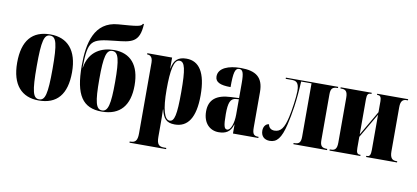

<svg xmlns="http://www.w3.org/2000/svg" viewBox="-85 -1074 3479 1602"><g transform="rotate(10 1655.0 -273.0)"><path d="M265 10C419 10 499 -82 499 -270C499 -458 411 -550 268 -550C114 -550 34 -458 34 -270C34 -82 121 10 265 10ZM267 0C216 0 200 -55 200 -270C200 -485 216 -540 266 -540C318 -540 334 -485 334 -270C334 -55 318 0 267 0Z M799 10C956 10 1032 -84 1032 -252C1032 -425 952 -514 813 -514C712 -514 604 -468 581 -324H579C583 -558 606 -570 806 -591C942 -605 1013 -610 1020 -771H1011C1004 -745 956 -742 809 -731C608 -716 569 -529 569 -340C569 -90 637 10 799 10ZM800 0C749 0 733 -60 733 -253C733 -445 749 -504 800 -504C851 -504 867 -443 867 -253C867 -62 851 0 800 0Z M1073 225H1383V215H1362C1321 215 1302 198 1302 136V43C1302 -4 1302 -50 1300 -97H1302C1319 -26 1344 10 1418 10C1527 10 1589 -75 1589 -267C1589 -460 1527 -548 1421 -548C1350 -548 1315 -517 1302 -444H1300V-536H1090V-526H1092C1108 -526 1138 -519 1138 -465V136C1138 198 1119 215 1078 215H1073ZM1370 -14C1327 -14 1301 -99 1301 -265C1301 -429 1318 -521 1366 -521C1411 -521 1425 -459 1425 -264C1425 -72 1411 -14 1370 -14Z M1789 10C1848 10 1890 -11 1908 -76H1910V0H2125V-10H2122C2084 -10 2072 -26 2072 -80V-380C2072 -505 2008 -550 1880 -550C1778 -550 1692 -518 1692 -446C1692 -398 1734 -378 1823 -378C1823 -501 1833 -540 1868 -540C1899 -540 1909 -513 1909 -428V-300L1841 -297C1718 -292 1657 -243 1657 -144C1657 -42 1717 10 1789 10ZM1856 -24C1833 -24 1823 -45 1823 -150C1823 -246 1838 -284 1884 -288L1909 -290V-161C1909 -88 1887 -24 1856 -24Z M2222 7C2281 7 2317 -32 2346 -155C2367 -244 2387 -356 2395 -526H2483V-75C2483 -26 2469 -10 2426 -10H2422V0H2707V-10H2705C2660 -10 2646 -26 2646 -75V-461C2646 -510 2660 -526 2705 -526H2707V-536H2264V-526H2314C2351 -526 2378 -517 2378 -441C2378 -391 2361 -273 2348 -217C2327 -124 2300 -84 2246 -84C2218 -84 2198 -99 2193 -128C2170 -128 2147 -105 2147 -67C2147 -21 2175 7 2222 7Z M2728 0H2989V-10H2982C2962 -10 2953 -22 2953 -62V-156L3075 -365V-67C3075 -26 3067 -10 3047 -10H3038V0H3300V-10H3290C3259 -10 3238 -26 3238 -83V-457C3238 -513 3259 -526 3290 -526H3300V-536H3038V-526H3046C3066 -526 3075 -511 3075 -479V-386L2953 -177V-477C2953 -516 2964 -526 2984 -526H2991V-536H2728V-526H2737C2769 -526 2789 -515 2789 -458V-78C2789 -21 2769 -10 2737 -10H2728Z"/></g></svg>

Font: Noto Serif Display ExtraCondensed Black
Style: Regular
Weight: 900
Width: 2
Designer: Monotype Design Team
Foundry: Monotype Imaging Inc.
Version: Version 2.009